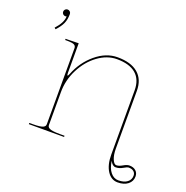

<svg xmlns="http://www.w3.org/2000/svg" viewBox="-142 -809 1041 1076"><g transform="rotate(20 378.5 -270.5)"><path d="M601.6 33.7Q607.4 77.1 627 100.8Q646.5 124.5 673.8 124.5Q707.5 124.5 726.6 109.6Q745.6 94.7 745.6 71.3Q745.6 55.7 734.9 46.4Q724.1 37.1 704.6 37.1Q695.8 37.1 675.8 49.1Q655.8 61 634.3 61Q614.7 61 601.6 33.7ZM125 -520H137.7L202.6 -521.5V-345.7Q202.6 -330.1 206.1 -330.1Q209 -330.1 213.9 -342.3Q244.1 -419.9 305.4 -471.2Q366.7 -522.5 435.1 -522.5Q515.1 -522.5 557.6 -486.3Q600.1 -450.2 600.1 -382.3V-38.1Q600.1 0 610.4 24.4Q620.6 48.8 634.3 48.8Q649.4 48.8 669.7 36.9Q689.9 24.9 704.6 24.9Q728.5 24.9 742.9 37.6Q757.3 50.3 757.3 71.3Q757.3 100.6 734.4 118.7Q711.4 136.7 673.8 136.7Q634.8 136.7 611.1 99.9Q587.4 63 587.4 2.4V-380.9Q587.4 -444.8 548.8 -478Q510.3 -511.2 435.1 -511.2Q377 -511.2 323 -471.7Q269 -432.1 235.8 -366.9Q202.6 -301.8 202.6 -231V-35.2Q202.6 -28.8 204.8 -24.4Q207 -20 214.1 -15.9Q221.2 -11.7 237.1 -9.5Q252.9 -7.3 277.3 -7.3H305.2V0H95.2V-7.3H115.2Q139.6 -7.3 155.5 -9.5Q171.4 -11.7 178.5 -15.9Q185.5 -20 187.7 -24.4Q189.9 -28.8 189.9 -35.2V-487.3Q189.9 -501.5 178.2 -507.1Q166.5 -512.7 137.7 -512.7H125ZM100.1 -658.2Q100.1 -625.5 89.6 -601.8Q79.1 -578.1 53.7 -550.8L45.9 -557.6Q87.4 -603 87.4 -639.6H86.9Q84 -638.2 80.1 -638.2Q71.8 -638.2 65.9 -644Q60.1 -649.9 60.1 -658.2Q60.1 -666.5 65.9 -672.4Q71.8 -678.2 80.1 -678.2Q88.4 -678.2 94.2 -672.4Q100.1 -666.5 100.1 -658.2Z"/></g></svg>

Font: ZnikomitNo24
Style: Thin
Weight: 300
Designer: gluk
Foundry: gluk
Version: Version 0.55